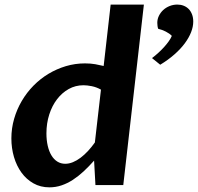

<svg xmlns="http://www.w3.org/2000/svg" viewBox="-20 -802 857 832"><path d="M387.7 -106Q365.2 -80.6 342.3 -59.3Q319.3 -38.1 295.7 -22.7Q272 -7.3 246.8 1.2Q221.7 9.8 194.3 9.8Q155.3 9.8 124.8 -7.6Q94.2 -24.9 73 -54.2Q51.8 -83.5 40.5 -121.8Q29.3 -160.2 29.3 -202.1Q29.3 -246.1 41.3 -287.4Q53.2 -328.6 74.5 -364.7Q95.7 -400.9 125.2 -430.9Q154.8 -460.9 190.2 -482.2Q225.6 -503.4 265.6 -515.4Q305.7 -527.3 348.1 -527.3Q373 -527.3 393.1 -523.7Q413.1 -520 429.2 -516.1L459.5 -782.2H603.5L514.2 0H393.6ZM417.5 -413.6Q398.4 -424.3 377.9 -428.5Q357.4 -432.6 341.8 -432.6Q307.1 -432.6 277.8 -416.3Q248.5 -399.9 227.1 -371.8Q205.6 -343.8 193.4 -305.7Q181.2 -267.6 181.2 -224.1Q181.2 -194.8 186.8 -170.4Q192.4 -146 202.9 -128.7Q213.4 -111.3 228.5 -101.8Q243.7 -92.3 262.7 -92.3Q278.8 -92.3 295.7 -99.1Q312.5 -106 329.1 -118.4Q345.7 -130.9 361.3 -147.7Q377 -164.6 391.1 -184.6ZM638.7 -550.3Q652.3 -560.5 665.8 -572.8Q679.2 -585 690.9 -597.9Q702.6 -610.8 711.4 -623.3Q720.2 -635.7 724.6 -646.5Q714.8 -656.7 698.7 -665Q682.6 -673.3 665.5 -677.2Q663.6 -682.1 662.6 -689.2Q661.6 -696.3 661.6 -703.1Q661.6 -719.2 668.7 -733.6Q675.8 -748 687.5 -758.8Q699.2 -769.5 715.1 -775.9Q731 -782.2 748.5 -782.2Q763.2 -782.2 775.6 -777.3Q788.1 -772.5 797.4 -763.2Q806.6 -753.9 812 -740Q817.4 -726.1 817.4 -708.5Q817.4 -686.5 808.1 -662.6Q798.8 -638.7 780.8 -614.3Q762.7 -589.8 735.8 -566.2Q709 -542.5 674.3 -521.5Z"/></svg>

Font: Proza Libre
Style: SemiBold Italic
Weight: 600
Designer: Jasper de Waard
Foundry: Jasper de Waard
Version: Version 1.000; ttfautohint (v1.4.1.8-43bc)